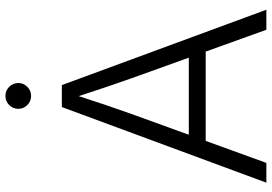

<svg xmlns="http://www.w3.org/2000/svg" viewBox="-162 -806 968 683"><g transform="rotate(-90 321.5 -464.0)"><path d="M13.7 0 282.7 -727.5H360.8L628.9 0H557.6L385.3 -479Q370.6 -520.5 353.3 -571.5Q335.9 -622.6 312 -696.3H331.1Q307.1 -622.1 289.8 -571Q272.5 -520 257.8 -479L84 0ZM141.1 -215.8V-275.9H501.5V-215.8ZM322.3 -836.9Q303.2 -836.9 289.8 -850.3Q276.4 -863.8 276.4 -882.3Q276.4 -901.4 289.8 -914.8Q303.2 -928.2 322.3 -928.2Q341.3 -928.2 354.7 -914.8Q368.2 -901.4 368.2 -882.3Q368.2 -863.8 354.7 -850.3Q341.3 -836.9 322.3 -836.9Z"/></g></svg>

Font: Inter 28pt Light
Style: Regular
Weight: 300
Designer: Rasmus Andersson
Foundry: rsms
Version: Version 4.001;git-66647c0bb